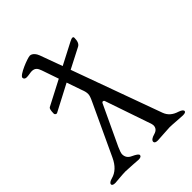

<svg xmlns="http://www.w3.org/2000/svg" viewBox="-207 -802 903 903"><g transform="rotate(-45 244.5 -351.0)"><path d="M20 3C23 3 73 -2 91 -2C107 -2 172 3 174 3C187 3 194 -1 194 -8C194 -15 183 -22 164 -31C145 -39 137 -53 137 -70C137 -77 141 -89 149 -107L242 -305C246 -313 255 -311 257 -304L333 -82C336 -74 338 -67 338 -62C338 -46 329 -35 311 -30C292 -25 282 -17 282 -8C282 -1 289 3 302 3C312 3 371 -2 385 -2C404 -2 454 3 469 3C482 3 489 0 489 -6C489 -13 481 -19 466 -24C437 -33 419 -49 410 -73L247 -522L348 -574C360 -580 366 -594 366 -616C366 -625 358 -626 341 -617L233 -561L192 -673C187 -687 174 -705 158 -705C143 -705 60 -673 60 -656C60 -648 66 -643 76 -643C89 -643 104 -647 112 -647C134 -647 142 -636 149 -616L178 -532L53 -467C48 -464 45 -453 45 -432C45 -427 52 -420 59 -424L191 -493L217 -418C223 -403 225 -393 225 -384C225 -374 221 -363 212 -344L94 -91C77 -54 53 -32 23 -24C8 -20 0 -14 0 -7C0 0 7 3 20 3Z"/></g></svg>

Font: Garamond-Math
Style: Regular
Weight: 400
Version: Version 2019-08-16